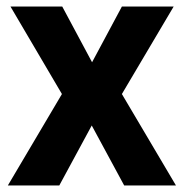

<svg xmlns="http://www.w3.org/2000/svg" viewBox="-20 -566 561 586"><path d="M169 -279 4 0H161L260 -183L359 0H517L352 -279L510 -546H352L261 -376L170 -546H12Z"/></svg>

Font: Noto Sans Telugu SemiCondensed
Style: Bold
Weight: 700
Width: 4
Designer: Jelle Bosma - Monotype Design Team
Foundry: Monotype Imaging Inc.
Version: Version 2.005